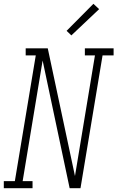

<svg xmlns="http://www.w3.org/2000/svg" viewBox="-54 -989 617 1009"><path d="M-34 0V-37H24L134 -698H81V-735H197L340 -64L445 -698H392V-735H543V-698H485L369 0H312L170 -671L65 -37H117V0ZM321 -803 296 -827 437 -969 467 -941Z"/></svg>

Font: Iosevka Slab XLtObl
Style: Regular
Weight: 200
Italic angle: -9°
Monospace: yes
Designer: Belleve Invis
Foundry: Belleve Invis
Version: Version 11.1.1; ttfautohint (v1.8.3)